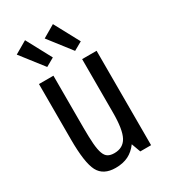

<svg xmlns="http://www.w3.org/2000/svg" viewBox="-190 -851 834 950"><g transform="rotate(-30 227.0 -376.0)"><path d="M145 -539.3H62.4V-223.3Q62.4 -89.9 88.6 -39.9Q114.9 10 184.7 10Q226.9 10 257.4 -5.2Q288 -20.4 311 -51.7L329.9 0H391.6V-539.3H309V-233.7Q309 -136.9 287.1 -96.6Q265.3 -56.4 215.3 -56.4Q193.9 -56.4 180.1 -64.3Q166.3 -72.1 158.6 -92.9Q150.9 -113.6 147.9 -150.1Q145 -186.7 145 -244.1ZM347.3 -619 270.4 -761.7 199.7 -720.4 299.4 -592ZM187.7 -619 111.1 -761.7 40.1 -720.4 140.1 -592Z"/></g></svg>

Font: Secuela Black
Style: Regular
Weight: 900
Designer: Fernando Haro
Foundry: deFharo
Version: Version 1.704